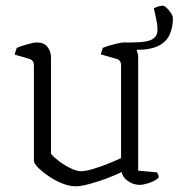

<svg xmlns="http://www.w3.org/2000/svg" viewBox="-20 -649 627 674"><path d="M246 5Q223 5 197.5 -5.5Q172 -16 149.5 -31.5Q127 -47 113 -61.5Q99 -76 99 -84V-420Q99 -429 95 -434.5Q91 -440 81 -443L32 -457Q33 -465 35.5 -471.5Q38 -478 39 -481Q53 -487 76 -493.5Q99 -500 110 -500Q134 -500 146.5 -484.5Q159 -469 159 -446V-109Q169 -97 187.5 -83Q206 -69 227.5 -58.5Q249 -48 265 -48Q280 -48 305.5 -55.5Q331 -63 358.5 -74Q386 -85 405 -94V-420Q405 -429 400.5 -435Q396 -441 387 -443L334 -458Q336 -466 338 -472Q340 -478 341 -481Q351 -485 366 -489.5Q381 -494 395 -497Q409 -500 416 -500Q439 -500 452 -485Q465 -470 465 -446V-50L531 -44Q534 -40 535.5 -35.5Q537 -31 537 -26Q531 -19 518.5 -13Q506 -7 492.5 -3.5Q479 0 471 0Q448 0 429 -13.5Q410 -27 407 -45Q385 -34 354 -22.5Q323 -11 293.5 -3Q264 5 246 5ZM416 -480V-500H444Q472 -500 492 -503.5Q512 -507 522.5 -517Q533 -527 533 -544Q533 -561 529 -579Q525 -597 520 -620Q530 -625 538 -627Q546 -629 552 -629Q557 -629 565.5 -621Q574 -613 580.5 -602.5Q587 -592 587 -585Q587 -553 575.5 -527.5Q564 -502 536 -488Q508 -474 458 -474Q448 -474 435.5 -476Q423 -478 416 -480Z"/></svg>

Font: Texturina Medium 12pt Thin
Style: Regular
Weight: 250
Version: Version 1.002